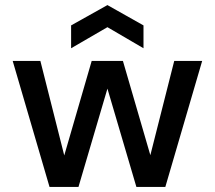

<svg xmlns="http://www.w3.org/2000/svg" viewBox="-20 -736 846 756"><path d="M175 0 30 -496H139L233 -124L341 -496H464L572 -125L666 -496H776L631 0H517L403 -387L289 0ZM260 -546V-636L403 -716L545 -636V-546L403 -629Z"/></svg>

Font: HostGroteskMedium
Style: Regular
Weight: 500
Designer: Doukan Karapınar based on Poppins by Indian Type Foundry, Jonny Pinhorn
Foundry: Element Type
Version: Version 1.001; ttfautohint (v1.8.4.7-5d5b)